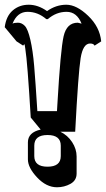

<svg xmlns="http://www.w3.org/2000/svg" viewBox="-36 -732 448 812"><path d="M288 -70V2Q288 31 262 45.5Q236 60 205 60Q160 60 121 18.5Q82 -23 82 -58V-130Q82 -172 136 -184L94 -235Q80 -471 71 -526L68 -545Q63 -542 62 -539L34 -557L-16 -617Q-10 -664 18 -688Q46 -712 85.5 -712Q125 -712 163 -685Q201 -712 244.5 -712Q288 -712 337 -665Q386 -618 392 -557L364 -539Q360 -548 345 -548Q315 -548 305 -486Q295 -424 282 -175H219Q250 -160 269 -131Q288 -102 288 -70ZM309 -632Q289 -682 245.5 -682Q202 -682 166 -651H160Q124 -682 80.5 -682Q37 -682 17 -632Q24 -636 40 -636Q56 -636 69 -622.5Q82 -609 92.5 -563.5Q103 -518 108.5 -453Q114 -388 122 -262H205L207 -296Q220 -521 233 -578.5Q246 -636 293 -636ZM221 -72V-116Q221 -161 165 -161Q109 -161 109 -116V-72Q109 -27 165 -27Q221 -27 221 -72Z"/></svg>

Font: Ewert
Style: Regular
Weight: 400
Designer: Johan Kallas, Mihkel Virkus
Foundry: Johan Kallas, Mihkel Virkus
Version: Version 1.001